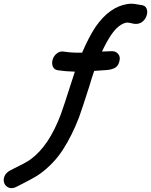

<svg xmlns="http://www.w3.org/2000/svg" viewBox="-194 -742 797 1013"><path d="M-106 243Q-10 195 17 175Q91 121 139 46Q187 -29 223 -123Q240 -170 276 -283Q292 -337 303 -368Q342 -370 370 -372.5Q398 -375 415 -385.5Q432 -396 437 -424Q441 -444 429 -458Q417 -472 397 -472Q374 -471 344 -470Q369 -523 392 -557Q432 -616 475 -623Q478 -623 487 -622Q514 -616 516 -616Q541 -614 557.5 -627.5Q574 -641 580 -661Q586 -681 579 -697.5Q572 -714 548 -716Q543 -716 535 -718Q526 -720 524 -720Q500 -724 480 -721Q384 -707 310 -600Q276 -549 239 -464Q188 -463 148 -469Q124 -474 107 -461Q90 -448 84 -428.5Q78 -409 84.5 -391.5Q91 -374 113 -371Q153 -365 201 -364L178 -293Q143 -183 127 -139Q64 29 -33 99Q-52 114 -140 157Q-164 170 -171 189.5Q-178 209 -171 225.5Q-164 242 -146.5 248.5Q-129 255 -106 243Z"/></svg>

Font: Balsamiq Sans
Style: Italic
Weight: 400
Italic angle: -12°
Designer: Michael Angeles
Foundry: Balsamiq SRL
Version: Version 1.020; ttfautohint (v1.8.4.7-5d5b);gftools[0.9.26]